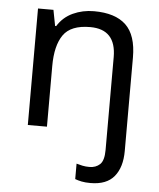

<svg xmlns="http://www.w3.org/2000/svg" viewBox="-55 -593 727 880"><g transform="rotate(5 309.0 -153.0)"><path d="M394 240Q370 240 353 236.5Q336 233 323 228V157Q337 161 351 164Q365 167 383 167Q412 167 431 149.5Q450 132 450 83V-344Q450 -472 331 -472Q242 -472 207.5 -422.5Q173 -373 173 -279V0H85V-536H156L170 -463H175Q201 -505 245.5 -525.5Q290 -546 342 -546Q440 -546 489 -499.5Q538 -453 538 -350V80Q538 155 503 197.5Q468 240 394 240Z"/></g></svg>

Font: Noto Sans Rejang
Style: Regular
Weight: 400
Designer: Monotype Design Team
Foundry: Monotype Imaging Inc.
Version: Version 2.001; ttfautohint (v1.8.4.7-5d5b)